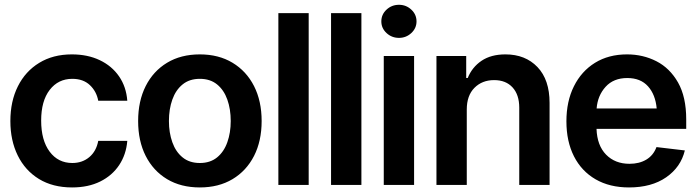

<svg xmlns="http://www.w3.org/2000/svg" viewBox="-20 -783 2948 813"><path d="M285.2 10.7Q203.6 10.7 145 -25.1Q86.4 -61 55.2 -124.5Q23.9 -188 23.9 -270.5Q23.9 -354 55.7 -417.5Q87.4 -481 146 -516.8Q204.6 -552.7 284.2 -552.7Q351.1 -552.7 402.3 -528.3Q453.6 -503.9 484.1 -459.7Q514.6 -415.5 519 -356.4H396Q388.7 -396 360.6 -422.6Q332.5 -449.2 286.1 -449.2Q226.6 -449.2 190.4 -402.3Q154.3 -355.5 154.3 -272.5Q154.3 -189 190.2 -140.9Q226.1 -92.8 286.1 -92.8Q328.6 -92.8 358.2 -117.7Q387.7 -142.6 396 -186.5H519Q514.2 -128.4 484.6 -84Q455.1 -39.6 404.3 -14.4Q353.5 10.7 285.2 10.7Z M826.2 10.7Q746.1 10.7 687.5 -24.4Q628.9 -59.6 596.9 -122.8Q564.9 -186 564.9 -270.5Q564.9 -355 596.9 -418.5Q628.9 -481.9 687.5 -517.3Q746.1 -552.7 826.2 -552.7Q905.8 -552.7 964.6 -517.3Q1023.4 -481.9 1055.7 -418.5Q1087.9 -355 1087.9 -270.5Q1087.9 -186 1055.7 -122.8Q1023.4 -59.6 964.6 -24.4Q905.8 10.7 826.2 10.7ZM826.2 -92.8Q870.1 -92.8 899.2 -116.5Q928.2 -140.1 942.6 -180.7Q957 -221.2 957 -270.5Q957 -320.8 942.6 -361.3Q928.2 -401.9 899.2 -425.5Q870.1 -449.2 826.2 -449.2Q782.2 -449.2 753.2 -425.5Q724.1 -401.9 709.7 -361.3Q695.3 -320.8 695.3 -270.5Q695.3 -221.2 709.7 -180.7Q724.1 -140.1 753.2 -116.5Q782.2 -92.8 826.2 -92.8Z M1287.1 -727.5V0H1158.7V-727.5Z M1510.3 -727.5V0H1381.8V-727.5Z M1605 0V-545.9H1733.4V0ZM1669.4 -622.6Q1638.7 -622.6 1616.7 -643.1Q1594.7 -663.6 1594.7 -692.4Q1594.7 -721.7 1616.7 -742.2Q1638.7 -762.7 1669.4 -762.7Q1699.7 -762.7 1721.7 -742.2Q1743.7 -721.7 1743.7 -692.4Q1743.7 -663.6 1721.7 -643.1Q1699.7 -622.6 1669.4 -622.6Z M1956.5 -319.3V0H1828.1V-545.9H1954.1V-452.6H1960.4Q1979 -498.5 2019 -525.6Q2059.1 -552.7 2120.1 -552.7Q2204.6 -552.7 2255.9 -499Q2307.1 -445.3 2307.1 -347.2V0H2178.7V-327.1Q2178.7 -381.8 2150.4 -412.8Q2122.1 -443.8 2072.3 -443.8Q2021.5 -443.8 1989 -411.1Q1956.5 -378.4 1956.5 -319.3Z M2643.6 10.7Q2561.5 10.7 2502 -23.7Q2442.4 -58.1 2410.4 -121.1Q2378.4 -184.1 2378.4 -269.5Q2378.4 -354 2410.2 -417.7Q2441.9 -481.4 2499.5 -517.1Q2557.1 -552.7 2635.3 -552.7Q2702.6 -552.7 2759.5 -523.7Q2816.4 -494.6 2851.1 -433.6Q2885.7 -372.6 2885.7 -277.3V-237.3H2505.9Q2508.3 -167 2546.4 -128.2Q2584.5 -89.4 2645.5 -89.4Q2687 -89.4 2716.8 -107.2Q2746.6 -125 2759.8 -160.2L2879.9 -146Q2862.8 -75.2 2800.8 -32.2Q2738.8 10.7 2643.6 10.7ZM2636.2 -452.6Q2578.1 -452.6 2544.4 -415.5Q2510.7 -378.4 2506.3 -323.7H2760.7Q2755.4 -382.3 2723.9 -417.5Q2692.4 -452.6 2636.2 -452.6Z"/></svg>

Font: Inter Tight SemiBold
Style: Regular
Weight: 600
Designer: Rasmus Andersson
Foundry: rsms
Version: Version 3.004; ttfautohint (v1.8.4.7-5d5b)